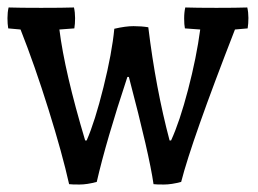

<svg xmlns="http://www.w3.org/2000/svg" viewBox="-25 -487 690 514"><path d="M281 -410Q311 -417 332.5 -417Q354 -417 372 -414Q392 -250 429 -111H433Q456 -161 478.5 -247Q501 -333 511 -408L470 -411Q468 -421 468 -437.5Q468 -454 471 -467Q501 -466 554.5 -466Q608 -466 637 -467Q640 -454 640 -439Q640 -424 638 -411L604 -408Q488 -110 460 0Q434 7 413.5 7Q393 7 386 6Q375 -72 320 -281H316Q259 -109 234 0Q208 7 187.5 7Q167 7 160 6Q142 -75 105 -193.5Q68 -312 30 -408L-3 -411Q-5 -423 -5 -438.5Q-5 -454 -2 -467Q27 -466 85 -466Q143 -466 173 -467Q176 -454 176 -438.5Q176 -423 174 -411L134 -408Q148 -295 203 -111H207Q229 -161 252 -253.5Q275 -346 281 -410Z"/></svg>

Font: Port Lligat Slab
Style: Regular
Weight: 400
Designer: Dario Muhafara, Eduardo Rodriguez Tunni
Foundry: Tipo
Version: Version 1.002